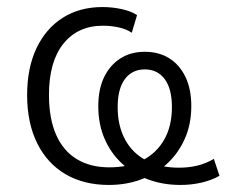

<svg xmlns="http://www.w3.org/2000/svg" viewBox="-20 -517 643 545"><path d="M289 8Q218 8 166 -22.5Q114 -53 85.5 -110.5Q57 -168 57 -247Q57 -324 83.5 -380Q110 -436 158 -466.5Q206 -497 271 -497Q299 -497 326 -491Q353 -485 369 -474L354 -424Q340 -434 318 -439Q296 -444 272 -444Q201 -444 160 -393Q119 -342 119 -248Q119 -180 139.5 -134Q160 -88 198.5 -65Q237 -42 290 -42Q345 -42 384.5 -62Q424 -82 446 -120.5Q468 -159 468 -213Q468 -265 447.5 -292.5Q427 -320 391 -320Q355 -320 334.5 -292.5Q314 -265 314 -213Q314 -160 335 -121Q356 -82 395.5 -61.5Q435 -41 488 -41Q516 -41 540.5 -47Q565 -53 587 -66L603 -18Q580 -5 551.5 1.5Q523 8 492 8Q442 8 399.5 -8Q357 -24 325.5 -53.5Q294 -83 276.5 -124Q259 -165 259 -215Q259 -264 275.5 -298Q292 -332 321.5 -351Q351 -370 391 -370Q431 -370 460.5 -351.5Q490 -333 506.5 -298.5Q523 -264 523 -216Q523 -165 505 -124Q487 -83 455.5 -53.5Q424 -24 381.5 -8Q339 8 289 8Z"/></svg>

Font: Nunito Sans 10pt SemiCondensed Light
Style: Regular
Weight: 300
Width: 4
Designer: Vernon Adams
Foundry: Vernon Adams
Version: Version 3.101;gftools[0.9.27]